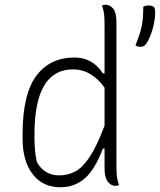

<svg xmlns="http://www.w3.org/2000/svg" viewBox="-20 -778 673 808"><path d="M75 -195V-212Q75 -381 132.5 -458.5Q190 -536 293 -536Q370 -536 413 -469H420V-668Q420 -703 418 -719Q416 -735 409 -755Q417 -758 425 -758Q443 -758 456.5 -741.5Q470 -725 470 -685V-86Q470 -51 472 -35Q474 -19 481 1Q474 4 465 4Q447 4 433.5 -13.5Q420 -31 420 -69V-153H413Q380 -65 337 -27.5Q294 10 234 10Q160 10 117.5 -45Q75 -100 75 -195ZM571 -581Q559 -581 550 -587Q563 -619 570 -642.5Q577 -666 580 -690.5Q583 -715 583 -750Q588 -752 593 -753.5Q598 -755 606 -755Q619 -755 626 -749.5Q633 -744 633 -727Q633 -691 621 -651.5Q609 -612 594 -592Q586 -581 571 -581ZM135 -96Q167 -40 229 -40Q265 -40 296 -56Q327 -72 357 -117Q387 -162 420 -249V-409Q394 -446 360.5 -466Q327 -486 287 -486Q125 -486 125 -211V-202Q125 -176 127 -150Q129 -124 135 -96Z"/></svg>

Font: Recursive Mn Csl St Lt
Style: Regular
Weight: 300
Monospace: yes
Version: Version 1.079;hotconv 1.0.112;makeotfexe 2.5.65598; ttfautoh